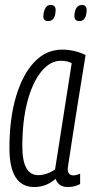

<svg xmlns="http://www.w3.org/2000/svg" viewBox="-20 -744 375 774"><path d="M253 10Q216 10 204 -23Q187 -8 165.5 1Q144 10 118 10Q18 10 18 -147Q18 -265 44.5 -354.5Q71 -444 118.5 -494Q166 -544 231 -544Q256 -544 281 -538Q306 -532 325 -522Q305 -399 292 -317.5Q279 -236 271.5 -186.5Q264 -137 260 -111Q256 -85 254.5 -75.5Q253 -66 253 -63Q253 -37 276 -37Q287 -37 303 -44V-2Q280 10 253 10ZM202 -61 269 -489Q252 -499 225 -499Q182 -499 146.5 -455.5Q111 -412 90.5 -334.5Q70 -257 70 -154Q70 -38 134 -38Q152 -38 170 -44.5Q188 -51 202 -61ZM300 -659Q278 -659 280 -684Q284 -724 310 -724Q332 -724 329 -697Q326 -659 300 -659ZM174 -659Q152 -659 155 -684Q157 -702 164 -713Q171 -724 184 -724Q207 -724 204 -697Q201 -659 174 -659Z"/></svg>

Font: Georama Condensed Light
Style: Italic
Weight: 300
Width: 3
Italic angle: -9°
Designer: Jean-Baptiste Levee
Foundry: Production Type
Version: Version 1.000